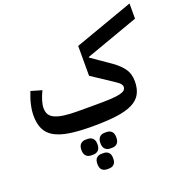

<svg xmlns="http://www.w3.org/2000/svg" viewBox="-184 -915 1363 1426"><g transform="rotate(-20 498.0 -202.0)"><path d="M427 12Q319 12 245.5 0.5Q172 -11 126.5 -37.5Q81 -64 61 -107Q41 -150 41 -212Q41 -252 51.5 -298.5Q62 -345 82 -393L168 -368Q150 -331 140 -298Q130 -265 130 -239Q130 -209 142.5 -188.5Q155 -168 183 -155.5Q211 -143 255.5 -137Q300 -131 364 -131H504Q575 -131 621.5 -133.5Q668 -136 695 -142.5Q722 -149 733 -159.5Q744 -170 744 -186Q744 -198 733 -211Q722 -224 689 -245L530 -350V-586L996 -752V-632L576 -482V-477L689 -399Q730 -372 758 -348.5Q786 -325 803.5 -301Q821 -277 828.5 -251.5Q836 -226 836 -196Q836 -138 814.5 -98Q793 -58 745 -33.5Q697 -9 619 1.5Q541 12 427 12ZM492 211Q469 211 453.5 196Q438 181 438 149Q438 117 453.5 102Q469 87 492 87H510Q534 87 549 102Q564 117 564 149Q564 181 549 196Q534 211 510 211ZM418 348Q394 348 379 333.5Q364 319 364 287Q364 255 379 240.5Q394 226 418 226H435Q459 226 474 240.5Q489 255 489 287Q489 319 474 333.5Q459 348 435 348ZM343 211Q319 211 303.5 196Q288 181 288 149Q288 117 303.5 102Q319 87 343 87H360Q384 87 399.5 102Q415 117 415 149Q415 181 399.5 196Q384 211 360 211Z"/></g></svg>

Font: IBM Plex Sans Arabic SemiBold
Style: Regular
Weight: 600
Designer: Mike Abbink, Paul van der Laan, Pieter van Rosmalen, Wael Morcos, Khajak Apelian
Foundry: Bold Monday
Version: Version 1.1